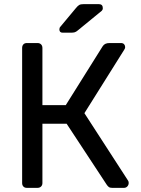

<svg xmlns="http://www.w3.org/2000/svg" viewBox="-20 -908 680 928"><path d="M110 0Q99 0 93 -6.5Q87 -13 87 -23V-676Q87 -687 93 -693.5Q99 -700 110 -700H161Q172 -700 178.5 -693.5Q185 -687 185 -676V-400H298L476 -684Q481 -692 489 -696Q497 -700 510 -700H564Q575 -700 580 -694Q585 -688 585 -680Q585 -674 580 -667L388 -361L599 -35Q602 -31 602 -24Q602 -14 595.5 -7Q589 0 579 0H522Q511 0 505.5 -4.5Q500 -9 496 -15L302 -310H185V-23Q185 -13 178.5 -6.5Q172 0 161 0ZM283 -750Q267 -750 267 -766Q267 -774 272 -779L347 -869Q356 -880 363 -884Q370 -888 384 -888H458Q477 -888 477 -868Q477 -861 472 -856L356 -761Q348 -754 341 -752Q334 -750 323 -750Z"/></svg>

Font: Rubik Light
Style: Regular
Weight: 400
Version: Version 2.101